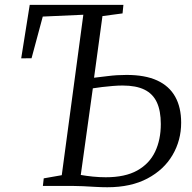

<svg xmlns="http://www.w3.org/2000/svg" viewBox="-20 -763 790 788"><path d="M420.5 5.5Q398 5.5 371.8 4Q345.5 2.5 320.5 1.2Q295.5 0 275 0H156L159.5 -31L233.5 -44L322 -702.5L155.5 -695L109.5 -524L67 -523.5L102 -743H486.5L483 -708L400.5 -697L366 -444Q386.5 -446 423 -450.8Q459.5 -455.5 499.5 -455.5Q575.5 -455.5 625 -432.8Q674.5 -410 699 -366.2Q723.5 -322.5 723.5 -259.5Q723.5 -187 688.2 -126.8Q653 -66.5 585.2 -30.5Q517.5 5.5 420.5 5.5ZM414 -35.5Q493.5 -35.5 543.2 -63.2Q593 -91 616.5 -140.2Q640 -189.5 640 -254Q640 -308 623.8 -343Q607.5 -378 573 -395Q538.5 -412 483 -412Q465.5 -412 443 -410.2Q420.5 -408.5 399 -405.8Q377.5 -403 361 -400.5L311.5 -45Q333.5 -41 361.2 -38.2Q389 -35.5 414 -35.5Z"/></svg>

Font: Merriweather 48pt Light
Style: Italic
Weight: 300
Italic angle: -7.8°
Version: Version 2.101